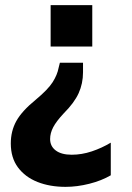

<svg xmlns="http://www.w3.org/2000/svg" viewBox="-20 -527 513 747"><path d="M339 -507V-346H177V-507ZM235 200Q174 200 126 181Q78 162 50 124.5Q22 87 22 31Q22 -17 43.5 -56Q65 -95 119 -139Q167 -179 185 -207.5Q203 -236 208 -263L213 -283H303V-246Q303 -202 286 -164.5Q269 -127 228 -86Q199 -55 187 -32Q175 -9 175 14Q175 42 197 58.5Q219 75 259 75Q298 75 337 62Q376 49 411 28V155Q375 176 327.5 188Q280 200 235 200Z"/></svg>

Font: Mulish ExtraBold
Style: Regular
Weight: 800
Designer: Vernon Adams
Foundry: Vernon Adams
Version: Version 3.603; ttfautohint (v1.8.3)